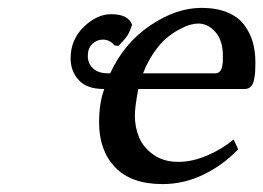

<svg xmlns="http://www.w3.org/2000/svg" viewBox="-20 -460 672 490"><path d="M576.2 -104 587.9 -79.1Q549.3 -38.6 499.3 -14.4Q449.2 9.8 395 9.8Q314.5 9.8 273.7 -33.2Q232.9 -76.2 232.9 -147Q232.9 -197.8 246.1 -232.9H244.1Q201.7 -232.9 180.9 -255.6Q160.2 -278.3 160.2 -311Q160.2 -358.9 193.8 -391.4Q227.5 -423.8 263.2 -423.8Q307.6 -423.8 316.9 -397Q312 -379.9 305.2 -369.4Q298.3 -358.9 282.2 -342.8L272 -344.2Q260.7 -358.9 242.2 -358.9Q227.5 -358.9 215.8 -348.1Q204.1 -337.4 204.1 -316.9Q204.1 -298.3 217.3 -285.6Q230.5 -272.9 255.9 -272.9H261.2Q296.4 -349.6 363 -394.8Q429.7 -439.9 494.1 -439.9Q532.2 -439.9 560.1 -428.5Q587.9 -417 603 -396.7Q618.2 -376.5 625 -352.8Q631.8 -329.1 631.8 -300.8Q631.8 -286.6 631.3 -278.6Q630.9 -270.5 628.7 -258.1Q626.5 -245.6 620.4 -239.3Q614.3 -232.9 605 -232.9H333Q324.2 -188 324.2 -165Q324.2 -134.8 335.2 -108.9Q346.2 -83 372.1 -64.9Q397.9 -46.9 435.1 -46.9Q471.2 -46.9 509.5 -63.5Q547.9 -80.1 576.2 -104ZM345.2 -272.9H528.8Q536.1 -272.9 540.5 -277.1Q544.9 -281.2 546.6 -289.1Q548.3 -296.9 548.6 -302Q548.8 -307.1 548.8 -315.9Q548.8 -317.4 548.8 -317.9Q548.8 -356.4 529.8 -378.2Q510.7 -399.9 485.8 -399.9Q477.5 -399.9 466.1 -397Q454.6 -394 437.7 -385Q420.9 -376 405 -362.8Q389.2 -349.6 372.8 -325.9Q356.4 -302.2 345.2 -272.9Z"/></svg>

Font: Linear Smooth
Style: Italic
Weight: 400
Designer: Philipp H. Poll, Flanker
Foundry: Philipp H. Poll, reworked by Flanker
Version: Version 1.061 | FøM Fix